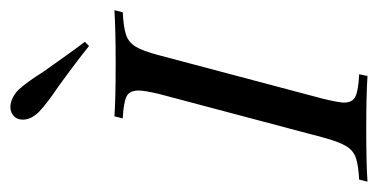

<svg xmlns="http://www.w3.org/2000/svg" viewBox="-225 -532 732 372"><g transform="rotate(-90 141.0 -346.0)"><path d="M128.2 -46Q128.2 -29 139.9 -23.4Q151.6 -17.7 183.1 -16.1L179.8 0Q142.7 -2.4 77.4 -2.4Q10.5 -2.4 -25 0L-21 -16.1Q7.3 -17.7 21.4 -22.6Q35.5 -27.4 44 -41.5Q52.4 -55.6 60.5 -85.5L145.2 -404.8Q151.6 -432.3 151.6 -443.5Q151.6 -461.3 139.9 -466.9Q128.2 -472.6 97.6 -474.2L101.6 -490.3Q134.7 -487.9 204 -487.9Q268.5 -487.9 307.3 -490.3L303.2 -474.2Q273.4 -472.6 259.3 -467.7Q245.2 -462.9 236.7 -449.2Q228.2 -435.5 220.2 -404.8L135.5 -85.5Q128.2 -54.8 128.2 -46ZM158.9 -599.2Q126.6 -621 110.5 -636.3Q95.2 -651.6 95.2 -667.7Q95.2 -677.4 100.8 -683.9Q108.1 -691.9 119.4 -691.9Q128.2 -691.9 137.9 -687.1Q147.6 -682.3 154 -675Q166.9 -661.3 187.9 -628.2Q227.4 -571.8 246 -547.6L237.9 -539.5Q204.8 -566.1 158.9 -599.2Z"/></g></svg>

Font: Playfair Display SC
Style: Italic
Weight: 400
Italic angle: -14°
Designer: Claus Eggers Sørensen
Foundry: Claus Eggers Sørensen
Version: Version 1.202; ttfautohint (v1.6)